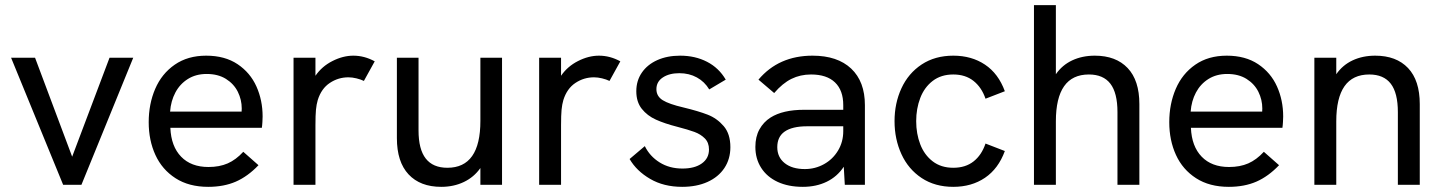

<svg xmlns="http://www.w3.org/2000/svg" viewBox="-20 -717 5595 745"><path d="M23 -493H116L260 -109L405 -493H497L296 0H225Z M557 -243Q557 -313.5 582.2 -372.2Q607.5 -431 658 -466Q708.5 -501 780 -501Q852.5 -501 901.8 -468Q951 -435 975 -381.5Q999 -328 999 -265Q999 -257.5 998.2 -244Q997.5 -230.5 996 -221H641Q644 -149 682.8 -109Q721.5 -69 789 -69Q831.5 -69 863.5 -83Q895.5 -97 924 -128L983 -76Q941.5 -32.5 895 -12.2Q848.5 8 788 8Q713 8 661 -25.5Q609 -59 583 -115.8Q557 -172.5 557 -243ZM917.5 -284 918 -296Q918 -330 902.8 -360.8Q887.5 -391.5 856.8 -410.8Q826 -430 782 -430Q740 -430 709 -410.5Q678 -391 660.5 -358Q643 -325 640 -284Z M1119 -493H1204V-423Q1229 -459.5 1270 -480.2Q1311 -501 1351 -501Q1394 -501 1434 -479L1392 -403Q1379.5 -409 1363 -413Q1346.5 -417 1332 -417Q1292.5 -417 1259.8 -395.2Q1227 -373.5 1213 -329Q1208 -312 1206 -291.2Q1204 -270.5 1204 -231V0H1119Z M1520 -181V-493H1604V-211Q1604 -137.5 1632 -101.8Q1660 -66 1716 -66Q1844 -66 1844 -248V-493H1928V0H1844V-65Q1819 -29.5 1779.8 -10.8Q1740.5 8 1692 8Q1610.5 8 1565.2 -40.5Q1520 -89 1520 -181Z M2072 -493H2157V-423Q2182 -459.5 2223 -480.2Q2264 -501 2304 -501Q2347 -501 2387 -479L2345 -403Q2332.5 -409 2316 -413Q2299.5 -417 2285 -417Q2245.5 -417 2212.8 -395.2Q2180 -373.5 2166 -329Q2161 -312 2159 -291.2Q2157 -270.5 2157 -231V0H2072Z M2423 -100 2482 -150Q2501.5 -110.5 2539.5 -86.8Q2577.5 -63 2628 -63Q2675.5 -63 2703.2 -82.8Q2731 -102.5 2731 -137Q2731 -163.5 2715 -179.8Q2699 -196 2674.8 -205Q2650.5 -214 2608 -225Q2559 -237.5 2525.2 -252.8Q2491.5 -268 2470.2 -294.8Q2449 -321.5 2449 -363Q2449 -404 2470.5 -435.2Q2492 -466.5 2530.5 -483.8Q2569 -501 2619 -501Q2677.5 -501 2723.5 -477.2Q2769.5 -453.5 2796 -408L2732 -370Q2714 -400 2684 -416.5Q2654 -433 2616 -433Q2577 -433 2552 -416.5Q2527 -400 2527 -371Q2527 -343.5 2551.5 -328.2Q2576 -313 2632 -300Q2690 -286 2726 -272Q2762 -258 2788 -227.8Q2814 -197.5 2814 -146Q2814 -100 2790.8 -65Q2767.5 -30 2725.2 -11Q2683 8 2627 8Q2555.5 8 2502.8 -22.8Q2450 -53.5 2423 -100Z M3254 -70Q3228.5 -31.5 3187.8 -11.8Q3147 8 3095 8Q3039 8 2997.5 -11.2Q2956 -30.5 2933.5 -65.8Q2911 -101 2911 -147Q2911 -186.5 2926.8 -215Q2942.5 -243.5 2970 -261Q3017.5 -291 3100 -291H3252V-309Q3252 -366.5 3220 -397.2Q3188 -428 3127 -428Q3085.5 -428 3051 -411Q3016.5 -394 2984 -356L2923 -408Q3001.5 -501 3133 -501Q3229.5 -501 3282.8 -450.8Q3336 -400.5 3336 -309V0H3258ZM3103 -61Q3143 -61 3177.2 -80Q3211.5 -99 3231.8 -132.8Q3252 -166.5 3252 -208V-227H3112Q3053.5 -227 3024 -206Q2996 -186 2996 -146Q2996 -107 3024.8 -84Q3053.5 -61 3103 -61Z M3451 -247Q3451 -316.5 3477.8 -374.5Q3504.5 -432.5 3556.2 -466.8Q3608 -501 3679 -501Q3750 -501 3802 -466.2Q3854 -431.5 3879 -363L3804 -334Q3789 -378 3757.5 -403Q3726 -428 3679 -428Q3631.5 -428 3599 -403Q3566.5 -378 3550.8 -336.8Q3535 -295.5 3535 -247Q3535 -198 3550.8 -157Q3566.5 -116 3599 -91Q3631.5 -66 3679 -66Q3726.5 -66 3757.8 -90.8Q3789 -115.5 3804 -160L3879 -131Q3854 -62.5 3802 -27.2Q3750 8 3679 8Q3608 8 3556.2 -26.2Q3504.5 -60.5 3477.8 -118.8Q3451 -177 3451 -247Z M3992 -697H4077V-429Q4101.5 -464.5 4140.5 -482.8Q4179.5 -501 4228 -501Q4310 -501 4355.5 -453Q4401 -405 4401 -313V0H4316V-282Q4316 -356.5 4288.5 -392.2Q4261 -428 4205 -428Q4077 -428 4077 -246V0H3992Z M4517 -243Q4517 -313.5 4542.2 -372.2Q4567.5 -431 4618 -466Q4668.5 -501 4740 -501Q4812.5 -501 4861.8 -468Q4911 -435 4935 -381.5Q4959 -328 4959 -265Q4959 -257.5 4958.2 -244Q4957.5 -230.5 4956 -221H4601Q4604 -149 4642.8 -109Q4681.5 -69 4749 -69Q4791.5 -69 4823.5 -83Q4855.5 -97 4884 -128L4943 -76Q4901.5 -32.5 4855 -12.2Q4808.5 8 4748 8Q4673 8 4621 -25.5Q4569 -59 4543 -115.8Q4517 -172.5 4517 -243ZM4877.5 -284 4878 -296Q4878 -330 4862.8 -360.8Q4847.5 -391.5 4816.8 -410.8Q4786 -430 4742 -430Q4700 -430 4669 -410.5Q4638 -391 4620.5 -358Q4603 -325 4600 -284Z M5080 -493H5165V-429Q5189.5 -464.5 5228.5 -482.8Q5267.5 -501 5316 -501Q5398 -501 5443.5 -453Q5489 -405 5489 -313V0H5404V-282Q5404 -356.5 5376.5 -392.2Q5349 -428 5293 -428Q5165 -428 5165 -246V0H5080Z"/></svg>

Font: HK Grotesk
Style: Regular
Weight: 400
Designer: Alfredo Marco Pradil
Foundry: Hanken Design Co.
Version: Version 3.001